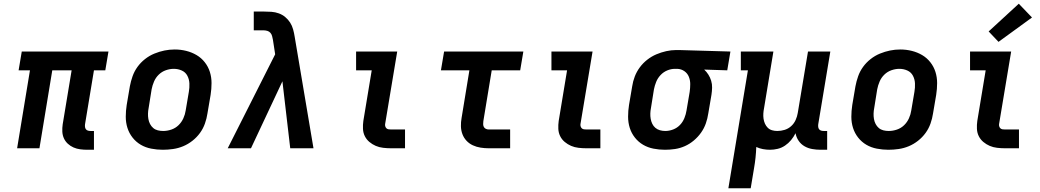

<svg xmlns="http://www.w3.org/2000/svg" viewBox="-20 -797 5590 1032"><path d="M450 8Q430 8 411 5.5Q392 3 375 -4.5Q358 -12 344.5 -24.5Q331 -37 323.5 -53.5Q316 -70 315 -89.5Q314 -109 317 -129L365 -419H261L192 0H72L141 -419H80L97 -520H563L546 -419H485L437 -129Q436 -121 437 -114Q438 -107 442 -102Q446 -97 452.5 -95Q459 -93 467 -93H485V8Z M855 8Q824 8 793 2Q762 -4 736.5 -19Q711 -34 692.5 -57.5Q674 -81 665 -109.5Q656 -138 656 -169.5Q656 -201 661 -233L678 -333Q683 -360 692.5 -387Q702 -414 719 -437.5Q736 -461 759.5 -479.5Q783 -498 810 -509Q837 -520 864 -525.5Q891 -531 919 -531Q951 -531 981 -523.5Q1011 -516 1036.5 -501Q1062 -486 1080.5 -462.5Q1099 -439 1108 -410.5Q1117 -382 1117 -350.5Q1117 -319 1112 -287L1095 -187Q1091 -160 1081.5 -133Q1072 -106 1055 -82.5Q1038 -59 1014.5 -40.5Q991 -22 964.5 -11Q938 0 910 4Q882 8 855 8ZM857 -93Q879 -93 901 -100.5Q923 -108 939.5 -124Q956 -140 965.5 -161Q975 -182 978 -203L995 -303Q999 -326 998 -348.5Q997 -371 987 -390Q977 -409 957 -418Q937 -427 914 -427Q893 -427 871.5 -419.5Q850 -412 833.5 -396Q817 -380 808 -359Q799 -338 795 -317L779 -217Q776 -202 775.5 -187Q775 -172 777.5 -157.5Q780 -143 786.5 -130.5Q793 -118 803.5 -109Q814 -100 828 -96.5Q842 -93 857 -93Z M1204 0 1459 -505 1447 -583Q1447 -583 1447 -583Q1447 -583 1447 -583Q1447 -583 1447 -583Q1447 -583 1447 -583Q1445 -593 1442.5 -603Q1440 -613 1433.5 -620.5Q1427 -628 1417 -631Q1407 -634 1396 -634H1344V-735H1396Q1418 -735 1439 -733.5Q1460 -732 1479 -725Q1498 -718 1513.5 -705Q1529 -692 1539.5 -675.5Q1550 -659 1555.5 -639Q1561 -619 1564 -599L1665 0H1540L1498 -360L1329 0Z M2082 0Q2061 0 2039.5 -2.5Q2018 -5 1999.5 -13Q1981 -21 1965.5 -34Q1950 -47 1941 -65Q1932 -83 1931 -104.5Q1930 -126 1933 -147L1978 -419H1894V-520H2115L2050 -130Q2049 -124 2051 -117.5Q2053 -111 2057.5 -107Q2062 -103 2068.5 -102Q2075 -101 2082 -101H2157V0Z M2607 0Q2585 0 2563 -3.5Q2541 -7 2521.5 -16Q2502 -25 2487.5 -40.5Q2473 -56 2465.5 -76Q2458 -96 2457.5 -118.5Q2457 -141 2461 -163L2503 -419H2350L2367 -520H2793L2776 -419H2623L2578 -146Q2577 -138 2577 -130Q2577 -122 2580.5 -115Q2584 -108 2591.5 -104.5Q2599 -101 2607 -101H2722V0Z M3132 0Q3111 0 3089.5 -2.5Q3068 -5 3049.5 -13Q3031 -21 3015.5 -34Q3000 -47 2991 -65Q2982 -83 2981 -104.5Q2980 -126 2983 -147L3028 -419H2944V-520H3165L3100 -130Q3099 -124 3101 -117.5Q3103 -111 3107.5 -107Q3112 -103 3118.5 -102Q3125 -101 3132 -101H3207V0Z M3554 8Q3523 8 3492.5 2Q3462 -4 3436.5 -19Q3411 -34 3392.5 -57.5Q3374 -81 3365 -109.5Q3356 -138 3356 -170Q3356 -202 3361 -233L3378 -333Q3382 -360 3392 -386Q3402 -412 3419 -435Q3436 -458 3459 -476Q3482 -494 3508 -505Q3534 -516 3561 -522Q3588 -528 3614 -528Q3619 -528 3623 -528Q3627 -528 3631 -528L3906 -520L3889 -419L3765 -423Q3778 -411 3787.5 -396Q3797 -381 3802.5 -363Q3808 -345 3807.5 -325.5Q3807 -306 3804 -287L3787 -187Q3783 -160 3774 -134Q3765 -108 3748.5 -84.5Q3732 -61 3709.5 -42Q3687 -23 3661 -11.5Q3635 0 3608 4Q3581 8 3554 8ZM3556 -93Q3577 -93 3598 -101Q3619 -109 3634.5 -125Q3650 -141 3658.5 -162Q3667 -183 3670 -203L3687 -303Q3690 -324 3690 -345Q3690 -366 3682.5 -384.5Q3675 -403 3658.5 -414.5Q3642 -426 3621 -427H3614Q3613 -427 3611 -427Q3609 -427 3608 -427Q3587 -427 3566.5 -418.5Q3546 -410 3530.5 -393.5Q3515 -377 3507 -357Q3499 -337 3495 -317L3479 -217Q3476 -202 3475.5 -187Q3475 -172 3477.5 -158Q3480 -144 3486 -131.5Q3492 -119 3502.5 -110Q3513 -101 3527 -97Q3541 -93 3556 -93Z M3895 215 4000 -419H3962V-520H4137L4087 -217Q4084 -202 4083 -187.5Q4082 -173 4084 -159Q4086 -145 4091.5 -132.5Q4097 -120 4106.5 -110.5Q4116 -101 4129.5 -97Q4143 -93 4158 -93Q4178 -93 4197.5 -99Q4217 -105 4232.5 -119Q4248 -133 4256.5 -152Q4265 -171 4268 -190L4323 -520H4443L4378 -129Q4377 -121 4378 -114Q4379 -107 4383 -102Q4387 -97 4393.5 -95Q4400 -93 4408 -93H4426V8H4391Q4368 8 4345.5 4Q4323 0 4304 -11Q4285 -22 4272.5 -40.5Q4260 -59 4256 -81Q4246 -61 4232 -44Q4218 -27 4199.5 -14.5Q4181 -2 4160 3Q4139 8 4119 8Q4100 8 4081 4.5Q4062 1 4045 -7Q4044 21 4041 50Q4038 79 4033 107L4015 215Z M4755 8Q4724 8 4693 2Q4662 -4 4636.5 -19Q4611 -34 4592.5 -57.5Q4574 -81 4565 -109.5Q4556 -138 4556 -169.5Q4556 -201 4561 -233L4578 -333Q4583 -360 4592.5 -387Q4602 -414 4619 -437.5Q4636 -461 4659.5 -479.5Q4683 -498 4710 -509Q4737 -520 4764 -525.5Q4791 -531 4819 -531Q4851 -531 4881 -523.5Q4911 -516 4936.5 -501Q4962 -486 4980.5 -462.5Q4999 -439 5008 -410.5Q5017 -382 5017 -350.5Q5017 -319 5012 -287L4995 -187Q4991 -160 4981.5 -133Q4972 -106 4955 -82.5Q4938 -59 4914.5 -40.5Q4891 -22 4864.5 -11Q4838 0 4810 4Q4782 8 4755 8ZM4757 -93Q4779 -93 4801 -100.5Q4823 -108 4839.5 -124Q4856 -140 4865.5 -161Q4875 -182 4878 -203L4895 -303Q4899 -326 4898 -348.5Q4897 -371 4887 -390Q4877 -409 4857 -418Q4837 -427 4814 -427Q4793 -427 4771.5 -419.5Q4750 -412 4733.5 -396Q4717 -380 4708 -359Q4699 -338 4695 -317L4679 -217Q4676 -202 4675.5 -187Q4675 -172 4677.5 -157.5Q4680 -143 4686.5 -130.5Q4693 -118 4703.5 -109Q4714 -100 4728 -96.5Q4742 -93 4757 -93Z M5382 0Q5361 0 5339.5 -2.5Q5318 -5 5299.5 -13Q5281 -21 5265.5 -34Q5250 -47 5241 -65Q5232 -83 5231 -104.5Q5230 -126 5233 -147L5278 -419H5194V-520H5415L5350 -130Q5349 -124 5351 -117.5Q5353 -111 5357.5 -107Q5362 -103 5368.5 -102Q5375 -101 5382 -101H5457V0ZM5347 -572 5294 -628 5456 -777 5527 -703Z"/></svg>

Font: Iosevka Etoile Oblique
Style: Bold
Weight: 700
Italic angle: -9°
Designer: Belleve Invis
Foundry: Belleve Invis
Version: Version 15.5.2; ttfautohint (v1.8.4)